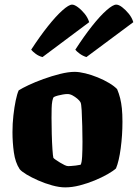

<svg xmlns="http://www.w3.org/2000/svg" viewBox="-20 -811 597 831"><path d="M262 0Q237 0 206 -8.5Q175 -17 145.5 -30Q116 -43 94.5 -56Q73 -69 65 -79Q46 -108 40 -151.5Q34 -195 34 -239Q34 -276 38 -311.5Q42 -347 48 -376Q54 -405 61 -420Q75 -429 103.5 -442.5Q132 -456 168 -469Q204 -482 240 -491Q276 -500 303 -500Q323 -500 349.5 -493.5Q376 -487 403 -476Q430 -465 452.5 -451.5Q475 -438 487 -425Q495 -406 500 -386Q505 -366 507.5 -341.5Q510 -317 510 -284Q510 -226 502.5 -169.5Q495 -113 482 -82Q470 -71 445.5 -57Q421 -43 389.5 -30Q358 -17 325 -8.5Q292 0 262 0ZM275 -92Q277 -92 286.5 -92.5Q296 -93 308 -94.5Q320 -96 329 -98Q334 -106 335.5 -134Q337 -162 337 -198Q337 -228 336 -265.5Q335 -303 333.5 -333Q332 -363 328 -369Q324 -376 314.5 -384Q305 -392 294 -398Q283 -404 272 -404Q263 -404 252 -402Q241 -400 231 -397.5Q221 -395 213 -391Q209 -387 206.5 -374Q204 -361 203.5 -342.5Q203 -324 203 -301Q203 -270 204 -232Q205 -194 207 -164.5Q209 -135 211 -128Q213 -125 221 -119.5Q229 -114 239.5 -107.5Q250 -101 259.5 -96.5Q269 -92 275 -92ZM354 -564Q338 -569 324.5 -579Q311 -589 306 -596Q344 -655 379 -699Q414 -743 441.5 -767Q469 -791 483 -791Q494 -791 508.5 -780Q523 -769 537 -752Q551 -735 557 -715ZM164 -564Q148 -568 134.5 -578Q121 -588 115 -596Q152 -653 187 -697Q222 -741 250 -766Q278 -791 292 -791Q302 -791 317 -780Q332 -769 346 -752Q360 -735 366 -715Z"/></svg>

Font: Texturina 12pt Black
Style: Regular
Weight: 900
Designer: Guillermo Torres Carreño
Foundry: Omnibus-Type
Version: Version 1.002